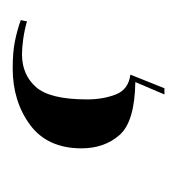

<svg xmlns="http://www.w3.org/2000/svg" viewBox="-8 -42 285 310"><g transform="rotate(90 135.0 113.5)"><path d="M90 236Q64 236 46.5 232.5Q29 229 12 223L14 213Q28 217 42.5 219Q57 221 67 221Q100 221 120 198.5Q140 176 140 116Q140 90 132 69.5Q124 49 100 46L122 -9H132L112 38Q176 39 197.5 63.5Q219 88 219 125Q219 180 181 208Q143 236 90 236Z"/></g></svg>

Font: Noto Serif Display ExtraCondensed
Style: Bold Italic
Weight: 700
Width: 2
Italic angle: -12°
Designer: Monotype Design Team
Foundry: Monotype Imaging Inc.
Version: Version 2.009